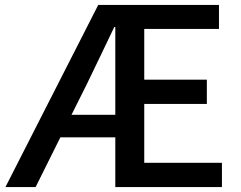

<svg xmlns="http://www.w3.org/2000/svg" viewBox="-20 -756 973 776"><path d="M269 -292 331 -416C367 -491 405 -569 442 -647H446V-292ZM563 -98V-336H816V-434H563V-639H865V-736H377L2 0H124L224 -201H446V0H877V-98Z"/></svg>

Font: Source Han Sans KR Medium
Style: Regular
Weight: 500
Designer: Ryoko NISHIZUKA (kana & ideographs); Paul D. Hunt (Latin, Greek & Cyrillic); Wenlong ZHANG (bopomofo); Sandoll Communica
Foundry: Adobe Systems Incorporated
Version: Version 1.001;PS 1.001;hotconv 1.0.78;makeotf.lib2.5.61930